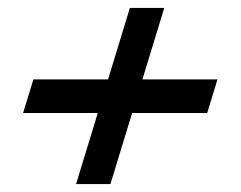

<svg xmlns="http://www.w3.org/2000/svg" viewBox="-20 -582 609 486"><path d="M308.8 -562 253.5 -381H64.5L38.5 -296H227.5L172.5 -116H259.5L314.5 -296H504.5L530.5 -381H340.5L395.8 -562Z"/></svg>

Font: Din Kursivschrift
Style: Eng
Weight: 400
Version: Version 1.089